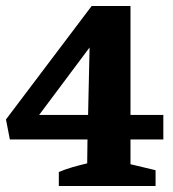

<svg xmlns="http://www.w3.org/2000/svg" viewBox="-26 -623 581 643"><path d="M171 0V-47Q195 -57 218 -63.5Q241 -70 266 -76L267 -156H7L-6 -223L281 -603H411V-238H521V-156H411V-73L495 -53V0ZM105 -238H269L274 -464Z"/></svg>

Font: Piazzolla
Style: Bold
Weight: 700
Designer: Juan Pablo del Peral
Foundry: Huerta Tipografica
Version: Version 1.330